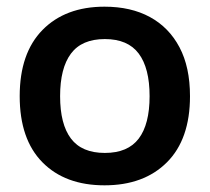

<svg xmlns="http://www.w3.org/2000/svg" viewBox="-20 -545 628 575"><path d="M293 10Q175 10 107 -59Q39 -128 39 -257Q39 -386 107.5 -455.5Q176 -525 293 -525Q372 -525 429 -494Q486 -463 517.5 -403.5Q549 -344 549 -257Q549 -128 480 -59Q411 10 293 10ZM294 -87Q363 -87 395.5 -130Q428 -173 428 -257Q428 -341 395.5 -384.5Q363 -428 294 -428Q225 -428 192.5 -384.5Q160 -341 160 -257Q160 -173 192.5 -130Q225 -87 294 -87Z"/></svg>

Font: Asta Sans
Style: Bold
Weight: 700
Designer: 42dot
Version: Version 1.000